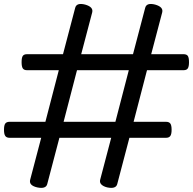

<svg xmlns="http://www.w3.org/2000/svg" viewBox="-20 -917 965 960"><path d="M166 20Q123 10 131 -19L186 -228H28Q13 -228 6.5 -237Q0 -246 0 -268Q0 -291 6.5 -299.5Q13 -308 28 -308H207L274 -566H115Q100 -566 94 -575Q88 -584 88 -606Q88 -629 94 -637.5Q100 -646 115 -646H295L356 -878Q363 -905 406 -894Q448 -882 441 -855L386 -646H645L706 -878Q713 -905 756 -894Q798 -882 791 -855L736 -646H898Q913 -646 919 -637.5Q925 -629 925 -606Q925 -584 919 -575Q913 -566 898 -566H715L648 -308H810Q825 -308 831.5 -299.5Q838 -291 838 -268Q838 -246 831.5 -237Q825 -228 810 -228H627L566 4Q559 29 516 20Q496 15 486.5 5Q477 -5 481 -19L536 -228H277L216 4Q209 29 166 20ZM298 -308H557L624 -566H365Z"/></svg>

Font: Playwrite CL
Style: Regular
Weight: 400
Designer: Veronika Burian, José Scaglione
Foundry: TypeTogether
Version: Version 1.002